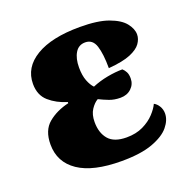

<svg xmlns="http://www.w3.org/2000/svg" viewBox="-105 -653 761 766"><g transform="rotate(-20 275.5 -270.0)"><path d="M286 10Q165 10 103 -32Q41 -74 41 -149Q41 -209 76.5 -238.5Q112 -268 164 -280V-285Q120 -298 89 -325Q58 -352 58 -400Q58 -470 124.5 -510Q191 -550 311 -550Q387 -550 432 -533.5Q477 -517 496.5 -492.5Q516 -468 516 -444Q516 -425 503 -406.5Q490 -388 457.5 -374.5Q425 -361 364 -356Q364 -416 353 -450.5Q342 -485 310 -485Q282 -485 267.5 -461Q253 -437 253 -399Q253 -365 262 -342Q271 -319 283 -307Q314 -320 348.5 -326.5Q383 -333 413 -333Q421 -326 426.5 -315.5Q432 -305 432 -288Q432 -263 414 -246Q396 -229 368 -229Q342 -229 321 -237Q300 -245 280 -255Q264 -246 250.5 -225.5Q237 -205 237 -173Q237 -127 260.5 -99.5Q284 -72 337 -72Q377 -72 407 -86.5Q437 -101 456.5 -122Q476 -143 484 -161Q496 -155 504.5 -141Q513 -127 513 -110Q513 -82 490.5 -54.5Q468 -27 418 -8.5Q368 10 286 10Z"/></g></svg>

Font: Noto Serif Black
Style: Regular
Weight: 900
Designer: Monotype Design Team
Foundry: Monotype Imaging Inc.
Version: Version 2.014; ttfautohint (v1.8.4.7-5d5b)